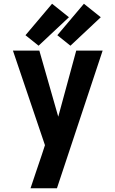

<svg xmlns="http://www.w3.org/2000/svg" viewBox="-20 -800 616 1025"><path d="M143 205H284L528 -530H387L291 -177L190 -530H49L220 -25L203 27Q188 71 173 115.5Q158 160 143 205ZM356 -556 518 -708 428 -780 286 -612ZM186 -556 348 -708 258 -780 116 -612Z"/></svg>

Font: Iosevka Sparkle Extrabold
Style: Regular
Weight: 800
Designer: Belleve Invis
Foundry: Belleve Invis
Version: Version 4.5.0; ttfautohint (v1.8.3)